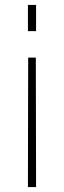

<svg xmlns="http://www.w3.org/2000/svg" viewBox="-20 -543 259 777"><path d="M93 -417V-523H126V-417ZM93 214 94 -310H125L126 214Z"/></svg>

Font: Tomorrow ExtraLight
Style: Regular
Weight: 275
Designer: Tony de Marco, Monica Rizzolli
Foundry: Just in Type
Version: Version 2.002